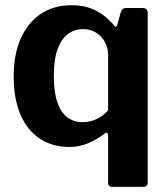

<svg xmlns="http://www.w3.org/2000/svg" viewBox="-20 -561 649 746"><path d="M531.6 -530Q544.7 -530 549.4 -524.6Q554 -519.3 554 -507.7V146.4Q554 165 537.9 165H415.1Q400 165 400 147.6V-29.7Q400 -42.9 395.9 -44.9Q391.7 -46.9 383.2 -39.6Q356.4 -18.9 322.4 -4.4Q288.3 10 249.7 10Q183.4 10 134.4 -22.5Q85.5 -55 59.3 -116.4Q33.1 -177.9 33.1 -265.1Q33.1 -348.6 60.1 -410.3Q87.1 -472 137.6 -506.4Q188.2 -540.7 257.6 -540.7Q300.1 -540.7 331 -529.2Q361.8 -517.7 384.7 -499.6Q407.5 -481.4 423.4 -461.6Q432.4 -451.9 435.5 -464.6L448 -509.2Q451.2 -520 456.2 -525Q461.2 -530 470.2 -530ZM400 -346.6Q400 -375.3 387.6 -397.9Q375.2 -420.5 353.3 -434.2Q331.3 -447.8 302.3 -447.8Q270.2 -447.8 244.4 -429.1Q218.6 -410.4 203.8 -370.1Q189.1 -329.9 189.1 -266.1Q189.1 -203.3 202.8 -163.5Q216.6 -123.8 241.7 -105.1Q266.8 -86.4 300.3 -86.4Q330.2 -86.4 355.3 -98.4Q380.4 -110.3 400 -132.1Z"/></svg>

Font: Libre Franklin Thin
Style: Regular
Weight: 100
Designer: Pablo Impallari, Rodrigo Fuenzalida, Nhung Nguyen
Foundry: Impallari Type
Version: Version 3.000